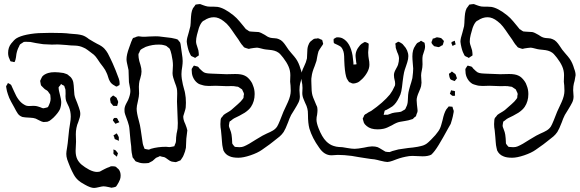

<svg xmlns="http://www.w3.org/2000/svg" viewBox="-20 -764 2859 947"><path d="M56 -468Q55 -467 54 -463Q53 -459 52 -458H51Q45 -458 41 -460Q35 -460 33 -461Q30 -463 27 -473Q20 -486 20 -503Q20 -530 35 -549Q50 -568 61 -575Q79 -586 112 -593Q152 -601 188 -601L230 -602Q297 -602 324 -598Q366 -596 386 -590Q402 -585 419 -571Q423 -569 428.5 -565.5Q434 -562 441 -558L459 -548Q483 -537 495 -524Q505 -513 512 -500.5Q519 -488 525.5 -473.5Q532 -459 536 -451Q550 -420 566 -376Q570 -365 570 -353Q570 -346 569 -345Q569 -344 566 -342.5Q563 -341 562 -341Q561 -340 559 -338.5Q557 -337 555 -337Q553 -337 549.5 -339Q546 -341 545 -342Q529 -350 522 -363Q517 -371 513.5 -383.5Q510 -396 506 -404Q500 -419 488.5 -434Q477 -449 474 -453Q469 -460 460.5 -473Q452 -486 443 -494L426 -507Q423 -509 412 -517.5Q401 -526 390 -530Q373 -538 352 -539Q331 -540 328 -540Q321 -540 307 -542Q289 -544 279 -544Q265 -545 254 -544.5Q243 -544 236 -544Q223 -544 193 -546Q177 -548 157.5 -551.5Q138 -555 130 -557Q121 -558 105 -558Q103 -557 101 -557.5Q99 -558 97 -557Q97 -557 88 -551Q86 -550 84 -548.5Q82 -547 79 -545Q77 -543 76 -540Q75 -537 74 -535Q65 -519 61 -498Q59 -479 56 -468ZM558 148Q557 149 555 152.5Q553 156 551 157Q550 158 546.5 158.5Q543 159 541 160Q538 160 535 161Q532 162 530 162Q529 162 517 159Q499 155 491 155Q484 155 468 159Q452 163 444 163Q427 163 399 147Q375 134 367 126Q353 114 343.5 96.5Q334 79 327 62.5Q320 46 318 40Q310 21 308 8Q307 4 307 -5Q307 -15 311 -37L314 -58L317 -87Q319 -111 321 -125Q322 -134 325.5 -154Q329 -174 329 -189Q329 -214 320 -236Q317 -243 311 -255Q305 -267 304 -276Q303 -280 303 -289Q303 -294 303.5 -301.5Q304 -309 303 -320Q303 -323 302 -325.5Q301 -328 300 -330Q299 -332 298.5 -335.5Q298 -339 297 -340Q294 -343 286 -346Q285 -347 283.5 -348.5Q282 -350 281 -349Q280 -349 279 -347Q278 -345 278 -344Q270 -336 269 -333V-331Q269 -326 270 -322Q271 -318 271 -316Q272 -309 276 -295Q282 -273 282 -261Q282 -243 276 -226Q268 -208 244 -184Q242 -183 233.5 -175Q225 -167 215 -164Q213 -163 206 -163L195 -162Q187 -163 174 -170Q161 -177 156 -179Q145 -183 129 -183.5Q113 -184 105 -185L91 -187Q76 -192 68 -203.5Q60 -215 50 -235Q46 -242 35 -262Q24 -282 19 -299Q13 -317 12 -326Q12 -329 11 -332Q10 -335 10 -337Q11 -341 13.5 -344.5Q16 -348 17 -350Q18 -351 18 -352.5Q18 -354 19 -355Q20 -355 22 -353Q24 -352 28 -350Q32 -348 34 -346Q36 -344 37 -341Q38 -338 39 -336L50 -312Q70 -264 99 -248Q101 -247 103.5 -245.5Q106 -244 109 -243Q117 -241 123 -241L146 -242Q154 -242 158 -241Q161 -240 166.5 -239Q172 -238 179 -235Q181 -234 186 -232Q191 -230 194 -230H195Q197 -230 199.5 -231Q202 -232 204 -232Q206 -233 210 -233.5Q214 -234 215 -235Q217 -236 219 -240.5Q221 -245 222 -247Q232 -268 229 -286Q229 -294 228 -297Q227 -299 216 -314Q212 -318 207 -320.5Q202 -323 198 -327L188 -337Q183 -342 183 -342Q182 -344 181 -348Q180 -352 180 -354Q180 -357 179 -359.5Q178 -362 178 -365L183 -376L188 -386Q198 -398 218 -404Q231 -408 250 -408Q256 -408 269.5 -407Q283 -406 293 -404Q295 -403 302 -401Q309 -399 314 -396Q316 -395 318 -392.5Q320 -390 322 -389Q323 -388 325.5 -386.5Q328 -385 330 -382Q339 -371 341.5 -358Q344 -345 345 -322L347 -297Q349 -283 361 -256Q362 -252 369 -234Q376 -216 376 -202Q376 -188 366 -162Q360 -149 357 -133Q354 -118 354 -102L355 -65Q355 -50 354 -43L353 -20Q353 4 361 21Q369 37 383.5 49Q398 61 420 73Q442 84 458 84Q466 84 470 83Q474 82 477 80Q480 78 482 77Q486 75 497.5 69Q509 63 519 60Q525 56 530 56H535Q544 56 550 58Q552 58 558 65Q559 66 561.5 67.5Q564 69 566 72Q575 84 575 102Q575 112 572 121Q566 136 558 148ZM534 -290Q537 -293 538 -293Q539 -293 542 -291Q545 -289 546 -288Q547 -287 550.5 -285Q554 -283 555 -281Q557 -279 557 -276Q562 -267 563 -261Q563 -258 562 -256.5Q561 -255 561 -253L558 -242Q557 -241 552.5 -241.5Q548 -242 547 -242Q546 -242 543 -241.5Q540 -241 539 -242Q537 -243 535.5 -245.5Q534 -248 533 -249Q527 -256 526 -257Q525 -259 525 -263Q525 -264 523.5 -270Q522 -276 525 -282ZM557 -181Q560 -179 564 -168Q565 -167 567 -164.5Q569 -162 568 -161Q568 -160 566 -160Q564 -160 563 -159Q561 -158 553 -155Q551 -153 550 -153Q549 -154 547.5 -156Q546 -158 544 -160Q543 -163 540.5 -165Q538 -167 537 -170V-171Q537 -176 543 -182Q544 -182 549.5 -182.5Q555 -183 557 -181ZM566 -73Q566 -72 566.5 -71Q567 -70 566 -70Q565 -69 563 -71L556 -74Q555 -75 551 -76Q547 -77 546 -78Q545 -79 544.5 -83Q544 -87 543 -89Q542 -90 541 -92.5Q540 -95 540 -97L548 -101Q553 -106 555 -106Q557 -105 557.5 -103.5Q558 -102 559 -101Q564 -93 566 -87ZM558 -13Q562 -9 562 -8L559 0Q559 2 558 4.5Q557 7 556 9Q555 9 555 8Q555 7 554 7L547 1Q542 -2 540 -5Q539 -7 539.5 -11.5Q540 -16 540 -18Q540 -19 539.5 -22.5Q539 -26 540 -27L551 -22Z M899 -80Q898 -71 898 -57.5Q898 -44 897 -35Q893 -15 887 -2Q884 8 875 20L870 27L857 32Q855 33 853 34Q851 35 849 35Q848 36 845 35.5Q842 35 841 35L827 33Q819 31 807.5 22Q796 13 790 11Q782 9 779 9Q770 6 769 6Q766 7 764 8Q762 9 761 10Q754 12 749 15Q744 19 740 23Q736 27 732 30Q718 38 713 40Q710 41 707.5 40.5Q705 40 702 41Q677 43 661 36Q658 35 654.5 34Q651 33 648 31L641 21L634 12L632 1Q629 -11 628 -25Q627 -39 627 -43Q626 -53 624 -67Q622 -81 621 -99Q620 -108 619 -121.5Q618 -135 616 -144Q613 -158 600 -192Q599 -195 597.5 -199Q596 -203 595 -208Q594 -212 594 -224Q594 -236 601.5 -251Q609 -266 612 -271Q623 -297 623 -315Q623 -324 620 -337Q617 -350 616 -359Q615 -369 615 -388Q615 -408 614 -418Q613 -424 609 -441Q608 -445 606 -454.5Q604 -464 604 -472Q604 -494 617 -529Q620 -536 623.5 -547Q627 -558 631 -566Q632 -568 633 -571Q634 -574 636 -576Q637 -577 640 -578Q643 -579 645 -579Q655 -584 658 -584Q660 -585 663 -585Q668 -585 672 -584Q676 -583 680 -583Q692 -582 717 -584L747 -585Q766 -585 775 -583Q821 -577 825 -577Q831 -576 848 -572L856 -569Q859 -568 861 -563Q868 -556 869 -553L871 -544L874 -522L877 -501Q881 -477 881 -463Q881 -451 879 -436.5Q877 -422 876 -416L875 -399Q875 -377 882 -347Q884 -337 888 -324Q892 -311 893 -303Q897 -284 897 -257Q897 -241 896 -234Q895 -226 892 -217Q889 -208 888 -204L884 -191Q883 -174 894 -152Q902 -132 904 -121Q903 -109 899 -80ZM857 -157Q857 -171 853 -263L854 -302Q854 -320 852 -328Q850 -338 842 -358Q838 -369 834.5 -381Q831 -393 831 -403Q831 -413 832 -422.5Q833 -432 833 -442Q833 -464 826 -495Q821 -516 818 -521Q817 -524 813.5 -527Q810 -530 808 -531Q802 -537 801 -537Q798 -539 785 -542Q778 -544 765 -544Q733 -545 699 -533Q693 -530 680 -523L673 -518Q671 -515 669.5 -511.5Q668 -508 667 -505L663 -498V-490Q663 -481 667 -463Q668 -459 673 -443Q678 -427 678 -411Q678 -398 672 -378Q667 -364 666 -352Q665 -347 665 -336L666 -303Q666 -290 660 -264Q654 -240 654 -228Q654 -207 665 -168Q671 -147 674 -125L684 -57Q685 -50 690 -38Q691 -37 691.5 -34Q692 -31 693 -30Q695 -29 697.5 -29Q700 -29 702 -28Q705 -28 707.5 -27Q710 -26 713 -26Q716 -26 719 -27.5Q722 -29 724 -30Q758 -40 799 -40Q803 -40 809.5 -39Q816 -38 820 -39Q823 -39 826 -40Q829 -41 832 -41Q833 -42 836 -42Q839 -42 840 -43L842 -49Q848 -61 848 -68Q848 -86 851 -105Q852 -110 853.5 -116.5Q855 -123 856 -131Q857 -138 857 -157Z M1457 -319Q1457 -312 1458 -304Q1459 -296 1459 -288Q1459 -272 1452 -258Q1445 -244 1432 -223L1416 -197Q1412 -190 1407.5 -178.5Q1403 -167 1401 -161Q1388 -127 1379 -113Q1370 -100 1359.5 -91Q1349 -82 1328 -66L1310 -52Q1280 -30 1272 -25Q1251 -10 1215.5 2Q1180 14 1156 14Q1128 14 1113 7Q1092 -1 1082 -22L1079 -35Q1076 -47 1075 -63.5Q1074 -80 1073 -89L1070 -121Q1067 -136 1067 -152Q1067 -163 1068 -169Q1068 -174 1070 -180Q1071 -183 1077 -189L1083 -197Q1089 -202 1103 -210Q1106 -212 1110.5 -214.5Q1115 -217 1120 -221Q1126 -226 1153 -250Q1169 -264 1176 -274L1181 -281Q1182 -285 1182 -293Q1182 -295 1183 -297.5Q1184 -300 1183 -302Q1183 -304 1181.5 -307Q1180 -310 1179 -312Q1178 -314 1176.5 -317.5Q1175 -321 1174 -323Q1174 -323 1165 -329Q1156 -335 1156 -335Q1153 -337 1146 -337Q1134 -340 1119.5 -339.5Q1105 -339 1099 -339L1072 -340Q1062 -341 1044 -341L1010 -340Q990 -340 976 -345Q973 -346 969 -347Q965 -348 961 -350Q945 -359 935.5 -376Q926 -393 926 -411Q926 -413 925.5 -417.5Q925 -422 926 -425Q926 -426 933 -436Q934 -437 934.5 -438Q935 -439 936 -440Q938 -441 942 -439Q944 -438 948 -437.5Q952 -437 954 -436Q957 -435 960 -431.5Q963 -428 964 -426Q980 -410 986 -407Q994 -403 1006 -402Q1018 -401 1021 -401L1046 -400Q1080 -398 1097 -398L1141 -399Q1171 -399 1187 -391Q1203 -384 1217 -364Q1224 -355 1228 -342Q1236 -323 1236 -300Q1236 -264 1218 -237Q1208 -222 1187 -208Q1176 -201 1160.5 -193Q1145 -185 1136 -181Q1131 -179 1118 -168Q1113 -166 1112 -163Q1111 -161 1111 -157.5Q1111 -154 1110 -152L1109 -143Q1109 -141 1110.5 -136.5Q1112 -132 1113 -130Q1121 -110 1122 -100Q1123 -93 1124 -82.5Q1125 -72 1125 -66Q1125 -57 1126 -55L1131 -48Q1132 -47 1134 -44.5Q1136 -42 1138 -40Q1140 -39 1147 -39Q1152 -38 1161 -38Q1174 -38 1183 -42Q1205 -51 1243 -76L1275 -95L1295 -105Q1314 -113 1326.5 -120.5Q1339 -128 1347 -140Q1352 -148 1361 -170L1378 -213Q1388 -236 1391 -241Q1393 -245 1400 -260.5Q1407 -276 1410.5 -290Q1414 -304 1414 -316Q1414 -331 1413 -342Q1412 -353 1411 -361L1412 -393Q1412 -416 1403 -436.5Q1394 -457 1377 -479Q1374 -482 1367.5 -490.5Q1361 -499 1354 -504Q1344 -511 1333 -514Q1322 -517 1310 -518Q1298 -519 1291 -520Q1282 -521 1269.5 -524.5Q1257 -528 1248 -529Q1242 -529 1232.5 -527.5Q1223 -526 1216 -525Q1210 -523 1206 -523L1193 -527L1185 -530Q1183 -531 1178 -538Q1171 -545 1164.5 -555.5Q1158 -566 1156 -569L1139 -593Q1123 -617 1111 -632.5Q1099 -648 1084 -659Q1059 -679 1035 -679Q1010 -679 987 -663Q981 -661 978 -657Q969 -648 961 -626Q956 -610 951.5 -592Q947 -574 947 -560Q947 -548 954 -530Q960 -514 960 -504Q960 -502 960.5 -497Q961 -492 960 -490Q959 -489 952 -485Q950 -484 947.5 -482Q945 -480 942 -478Q941 -478 938 -481Q936 -482 931 -484Q926 -486 923 -488Q921 -490 919.5 -493.5Q918 -497 917 -499Q909 -513 903 -544Q901 -554 901 -558Q901 -574 911 -604Q916 -622 919 -635Q921 -653 921 -664Q922 -685 924 -698.5Q926 -712 932 -724Q931 -722 942 -737Q942 -738 943 -739.5Q944 -741 945 -741Q946 -742 950 -742Q954 -742 956 -743L967 -744Q969 -744 983 -738Q987 -736 993.5 -734.5Q1000 -733 1004 -732Q1009 -731 1019 -731H1036Q1048 -731 1053 -730Q1086 -725 1132 -688Q1147 -676 1161.5 -658.5Q1176 -641 1181 -635Q1181 -635 1193 -620Q1195 -619 1198 -617.5Q1201 -616 1204 -613L1211 -609Q1214 -608 1222 -608Q1228 -607 1238 -607Q1248 -607 1255 -606Q1266 -604 1286 -592Q1299 -582 1313 -578Q1321 -576 1334 -575.5Q1347 -575 1355 -571Q1366 -567 1374.5 -558Q1383 -549 1390.5 -537.5Q1398 -526 1403 -519L1417 -502Q1433 -484 1440 -474Q1454 -454 1462 -425Q1469 -408 1469 -393Q1468 -386 1464 -365Q1460 -353 1458 -338Z M1641 -580H1644Q1661 -580 1671 -574Q1708 -554 1719 -490Q1721 -468 1723 -456Q1723 -446 1724 -445Q1726 -445 1727 -446Q1737 -446 1738 -447Q1739 -448 1738 -451.5Q1737 -455 1737 -456L1734 -483Q1731 -513 1756 -541Q1762 -548 1772 -553Q1773 -554 1775 -555Q1777 -556 1780 -557Q1782 -557 1786.5 -555Q1791 -553 1793 -552L1797 -550Q1799 -548 1798.5 -542.5Q1798 -537 1798 -536V-532Q1798 -526 1797 -519.5Q1796 -513 1796 -507V-503Q1796 -496 1797 -487Q1798 -478 1799 -473Q1802 -460 1802 -445Q1802 -427 1792 -408.5Q1782 -390 1767 -375Q1751 -359 1741 -356Q1731 -352 1721 -352Q1718 -352 1715 -353.5Q1712 -355 1710 -356L1702 -359L1697 -366Q1689 -377 1687 -387Q1680 -412 1678 -466Q1678 -472 1677.5 -486Q1677 -500 1674 -510Q1669 -525 1664 -530Q1661 -534 1654.5 -537.5Q1648 -541 1646 -542L1631 -549Q1630 -550 1629 -550Q1628 -550 1627 -552Q1626 -553 1626 -555Q1626 -557 1625.5 -562.5Q1625 -568 1626 -572Q1639 -580 1641 -580ZM2113 -568Q2113 -571 2114 -573Q2115 -574 2119 -574.5Q2123 -575 2125 -576Q2131 -580 2136 -580L2148 -578L2156 -576Q2158 -575 2159 -573Q2160 -571 2162 -570Q2163 -569 2166 -566Q2169 -563 2169 -561Q2170 -560 2168.5 -557Q2167 -554 2167 -553Q2167 -551 2165.5 -547Q2164 -543 2163 -541Q2162 -540 2160.5 -540Q2159 -540 2158 -539Q2156 -538 2151.5 -535Q2147 -532 2144 -532Q2143 -531 2140 -532Q2137 -533 2136 -533Q2134 -534 2129 -534.5Q2124 -535 2122 -536Q2119 -537 2118 -540Q2117 -541 2113 -545Q2109 -549 2108 -556Q2109 -560 2113 -568ZM2190 -235 2193 -239H2195L2206 -238H2209Q2212 -238 2212.5 -235.5Q2213 -233 2213 -232Q2214 -228 2215.5 -224.5Q2217 -221 2218 -217Q2218 -211 2216 -203Q2214 -190 2209.5 -174.5Q2205 -159 2203 -153L2191 -132Q2165 -84 2144 -49.5Q2123 -15 2107 -1Q2091 7 2065 7L2039 6Q2030 5 2014 5Q2003 5 1998 6Q1964 11 1935 22Q1930 24 1916.5 29Q1903 34 1891 35Q1881 35 1853 28Q1848 27 1841.5 25Q1835 23 1827 22Q1820 21 1808.5 20Q1797 19 1782 16Q1773 15 1750 11L1715 5Q1677 0 1646 0Q1626 2 1615 2Q1579 2 1554 -36Q1520 -83 1506 -130Q1499 -156 1499 -198Q1499 -218 1496 -228Q1494 -239 1484 -259Q1483 -262 1477 -276Q1471 -290 1471 -305L1472 -330Q1472 -340 1471 -347Q1470 -354 1469 -359Q1465 -377 1465 -387Q1465 -407 1480 -437Q1490 -457 1494 -476Q1495 -483 1495 -497Q1495 -526 1500 -539Q1505 -553 1510 -558L1521 -567L1528 -572Q1532 -574 1544 -574Q1546 -576 1549 -575Q1551 -575 1554 -573.5Q1557 -572 1559 -571Q1560 -570 1564 -569Q1568 -568 1569 -567Q1570 -566 1570.5 -562Q1571 -558 1572 -556L1574 -548Q1573 -545 1571 -542Q1569 -539 1568 -538Q1553 -516 1551 -511Q1549 -506 1547.5 -498Q1546 -490 1545 -486Q1543 -472 1541 -464L1532 -438Q1519 -407 1517 -386Q1515 -377 1515.5 -365Q1516 -353 1516 -349Q1516 -312 1521 -294Q1524 -283 1530.5 -269Q1537 -255 1540 -246Q1544 -239 1545 -233Q1546 -229 1546 -221Q1546 -212 1544 -198Q1541 -186 1541 -174Q1541 -158 1551 -132Q1568 -88 1589 -67Q1606 -50 1626 -44Q1638 -40 1651.5 -39Q1665 -38 1669 -38Q1685 -36 1693 -34Q1715 -30 1729 -30Q1744 -30 1776 -36Q1796 -41 1815 -42Q1832 -42 1843 -38Q1850 -35 1871 -22L1881 -16Q1891 -14 1902 -14Q1908 -16 1915 -19Q1935 -25 1945 -27Q1961 -30 1993 -34Q2018 -36 2040 -40Q2044 -41 2056 -43.5Q2068 -46 2077 -51Q2085 -55 2094 -63.5Q2103 -72 2106 -75Q2131 -100 2140 -114Q2151 -128 2156.5 -148.5Q2162 -169 2163 -172Q2170 -206 2181 -224ZM1903 -298Q1917 -317 1923 -332L1928 -342Q1929 -345 1929 -350Q1929 -361 1926 -371Q1925 -375 1924 -380.5Q1923 -386 1923 -394Q1923 -406 1932 -422Q1941 -438 1943 -444Q1948 -461 1948 -475Q1948 -489 1939 -507Q1936 -514 1932 -528Q1931 -533 1931 -543Q1929 -547 1930 -549Q1931 -551 1939 -555Q1942 -558 1943 -558H1944Q1947 -558 1951.5 -555.5Q1956 -553 1958 -552Q1966 -548 1972 -539Q1982 -529 1988 -515Q1994 -501 1994 -487Q1994 -473 1989 -457.5Q1984 -442 1983 -439Q1975 -417 1973 -407Q1970 -394 1966 -362Q1963 -332 1959.5 -314.5Q1956 -297 1949 -285Q1934 -253 1915 -239Q1907 -234 1899.5 -229.5Q1892 -225 1886 -222Q1885 -222 1881.5 -220.5Q1878 -219 1877 -217Q1876 -215 1875.5 -210.5Q1875 -206 1874 -204Q1874 -203 1873 -201Q1872 -199 1873 -198Q1875 -197 1876.5 -197.5Q1878 -198 1879 -198H1892Q1897 -199 1903.5 -202Q1910 -205 1914 -206Q1924 -209 1947 -211L1958 -213Q1960 -214 1970 -220Q1972 -221 1974 -222Q1976 -223 1978 -225Q1980 -227 1981 -230Q1982 -233 1983 -235Q1991 -249 1991.5 -268.5Q1992 -288 1993 -296Q1994 -308 1998 -323Q2002 -338 2004 -344Q2008 -355 2014 -379Q2018 -409 2018 -426Q2018 -433 2016 -451Q2014 -473 2014 -486Q2014 -519 2028 -538Q2030 -541 2032 -544.5Q2034 -548 2037 -551Q2039 -553 2050 -558Q2055 -563 2057 -563Q2059 -562 2061.5 -560Q2064 -558 2067 -557L2074 -553Q2075 -551 2075 -547Q2075 -543 2076 -541Q2078 -529 2072.5 -513.5Q2067 -498 2065 -490Q2063 -479 2063.5 -466Q2064 -453 2064 -447Q2064 -438 2063 -431.5Q2062 -425 2061 -420Q2057 -402 2057 -392Q2057 -383 2058 -374Q2059 -365 2059 -356Q2059 -351 2057 -339Q2055 -330 2047 -312Q2035 -286 2035 -270Q2035 -261 2036.5 -248Q2038 -235 2039 -226Q2039 -224 2039.5 -220Q2040 -216 2039 -213Q2039 -210 2035 -202L2032 -192Q2030 -188 2025 -186Q2016 -177 2016 -177L2006 -174Q1995 -170 1978.5 -167.5Q1962 -165 1952 -163Q1936 -160 1913 -146Q1887 -132 1872 -129Q1859 -126 1842 -126Q1808 -126 1789 -142Q1778 -151 1775 -158Q1774 -160 1773.5 -163Q1773 -166 1772 -168Q1769 -177 1769 -179L1774 -189Q1776 -196 1778 -197Q1781 -201 1787 -203Q1796 -210 1811 -217Q1870 -258 1903 -298ZM2218 -561Q2219 -561 2220 -562Q2221 -563 2223 -563Q2224 -562 2224 -558L2227 -547L2228 -545Q2227 -544 2225 -544L2215 -539Q2213 -537 2212 -538Q2211 -538 2211 -540Q2211 -542 2210 -543Q2210 -544 2207.5 -548Q2205 -552 2208 -557ZM2195 -395Q2195 -396 2194.5 -397.5Q2194 -399 2195 -400Q2195 -402 2202 -405Q2208 -411 2208 -411Q2211 -411 2217 -405Q2226 -399 2226 -399Q2228 -396 2229 -392.5Q2230 -389 2231 -386Q2231 -384 2232.5 -382Q2234 -380 2234 -378Q2230 -374 2229 -372Q2228 -371 2226.5 -368.5Q2225 -366 2222 -364L2215 -367Q2212 -368 2209 -369Q2206 -370 2203 -372Q2200 -374 2197 -384ZM2201 -300Q2200 -300 2199.5 -300.5Q2199 -301 2199 -302L2200 -304Q2202 -308 2204 -316Q2205 -317 2205 -319Q2207 -319 2211 -317Q2214 -317 2218.5 -316Q2223 -315 2224 -314Q2225 -313 2224.5 -311.5Q2224 -310 2224 -309V-298Q2224 -297 2224.5 -295.5Q2225 -294 2224 -293Q2223 -291 2218.5 -291Q2214 -291 2210 -292Z M2807 -319Q2807 -312 2808 -304Q2809 -296 2809 -288Q2809 -272 2802 -258Q2795 -244 2782 -223L2766 -197Q2762 -190 2757.5 -178.5Q2753 -167 2751 -161Q2738 -127 2729 -113Q2720 -100 2709.5 -91Q2699 -82 2678 -66L2660 -52Q2630 -30 2622 -25Q2601 -10 2565.5 2Q2530 14 2506 14Q2478 14 2463 7Q2442 -1 2432 -22L2429 -35Q2426 -47 2425 -63.5Q2424 -80 2423 -89L2420 -121Q2417 -136 2417 -152Q2417 -163 2418 -169Q2418 -174 2420 -180Q2421 -183 2427 -189L2433 -197Q2439 -202 2453 -210Q2456 -212 2460.5 -214.5Q2465 -217 2470 -221Q2476 -226 2503 -250Q2519 -264 2526 -274L2531 -281Q2532 -285 2532 -293Q2532 -295 2533 -297.5Q2534 -300 2533 -302Q2533 -304 2531.5 -307Q2530 -310 2529 -312Q2528 -314 2526.5 -317.5Q2525 -321 2524 -323Q2524 -323 2515 -329Q2506 -335 2506 -335Q2503 -337 2496 -337Q2484 -340 2469.5 -339.5Q2455 -339 2449 -339L2422 -340Q2412 -341 2394 -341L2360 -340Q2340 -340 2326 -345Q2323 -346 2319 -347Q2315 -348 2311 -350Q2295 -359 2285.5 -376Q2276 -393 2276 -411Q2276 -413 2275.5 -417.5Q2275 -422 2276 -425Q2276 -426 2283 -436Q2284 -437 2284.5 -438Q2285 -439 2286 -440Q2288 -441 2292 -439Q2294 -438 2298 -437.5Q2302 -437 2304 -436Q2307 -435 2310 -431.5Q2313 -428 2314 -426Q2330 -410 2336 -407Q2344 -403 2356 -402Q2368 -401 2371 -401L2396 -400Q2430 -398 2447 -398L2491 -399Q2521 -399 2537 -391Q2553 -384 2567 -364Q2574 -355 2578 -342Q2586 -323 2586 -300Q2586 -264 2568 -237Q2558 -222 2537 -208Q2526 -201 2510.5 -193Q2495 -185 2486 -181Q2481 -179 2468 -168Q2463 -166 2462 -163Q2461 -161 2461 -157.5Q2461 -154 2460 -152L2459 -143Q2459 -141 2460.5 -136.5Q2462 -132 2463 -130Q2471 -110 2472 -100Q2473 -93 2474 -82.5Q2475 -72 2475 -66Q2475 -57 2476 -55L2481 -48Q2482 -47 2484 -44.5Q2486 -42 2488 -40Q2490 -39 2497 -39Q2502 -38 2511 -38Q2524 -38 2533 -42Q2555 -51 2593 -76L2625 -95L2645 -105Q2664 -113 2676.5 -120.5Q2689 -128 2697 -140Q2702 -148 2711 -170L2728 -213Q2738 -236 2741 -241Q2743 -245 2750 -260.5Q2757 -276 2760.5 -290Q2764 -304 2764 -316Q2764 -331 2763 -342Q2762 -353 2761 -361L2762 -393Q2762 -416 2753 -436.5Q2744 -457 2727 -479Q2724 -482 2717.5 -490.5Q2711 -499 2704 -504Q2694 -511 2683 -514Q2672 -517 2660 -518Q2648 -519 2641 -520Q2632 -521 2619.5 -524.5Q2607 -528 2598 -529Q2592 -529 2582.5 -527.5Q2573 -526 2566 -525Q2560 -523 2556 -523L2543 -527L2535 -530Q2533 -531 2528 -538Q2521 -545 2514.5 -555.5Q2508 -566 2506 -569L2489 -593Q2473 -617 2461 -632.5Q2449 -648 2434 -659Q2409 -679 2385 -679Q2360 -679 2337 -663Q2331 -661 2328 -657Q2319 -648 2311 -626Q2306 -610 2301.5 -592Q2297 -574 2297 -560Q2297 -548 2304 -530Q2310 -514 2310 -504Q2310 -502 2310.5 -497Q2311 -492 2310 -490Q2309 -489 2302 -485Q2300 -484 2297.5 -482Q2295 -480 2292 -478Q2291 -478 2288 -481Q2286 -482 2281 -484Q2276 -486 2273 -488Q2271 -490 2269.5 -493.5Q2268 -497 2267 -499Q2259 -513 2253 -544Q2251 -554 2251 -558Q2251 -574 2261 -604Q2266 -622 2269 -635Q2271 -653 2271 -664Q2272 -685 2274 -698.5Q2276 -712 2282 -724Q2281 -722 2292 -737Q2292 -738 2293 -739.5Q2294 -741 2295 -741Q2296 -742 2300 -742Q2304 -742 2306 -743L2317 -744Q2319 -744 2333 -738Q2337 -736 2343.5 -734.5Q2350 -733 2354 -732Q2359 -731 2369 -731H2386Q2398 -731 2403 -730Q2436 -725 2482 -688Q2497 -676 2511.5 -658.5Q2526 -641 2531 -635Q2531 -635 2543 -620Q2545 -619 2548 -617.5Q2551 -616 2554 -613L2561 -609Q2564 -608 2572 -608Q2578 -607 2588 -607Q2598 -607 2605 -606Q2616 -604 2636 -592Q2649 -582 2663 -578Q2671 -576 2684 -575.5Q2697 -575 2705 -571Q2716 -567 2724.5 -558Q2733 -549 2740.5 -537.5Q2748 -526 2753 -519L2767 -502Q2783 -484 2790 -474Q2804 -454 2812 -425Q2819 -408 2819 -393Q2818 -386 2814 -365Q2810 -353 2808 -338Z"/></svg>

Font: Rubik-Burned
Style: Regular
Weight: 400
Designer: NaN (generative design), Hubert & Fischer (Rubik source font outlines)
Foundry: NaN, Hubert & Fischer
Version: Version 1.000